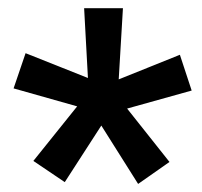

<svg xmlns="http://www.w3.org/2000/svg" viewBox="-20 -731 494 469"><path d="M61.5 -337.9 168.5 -471.2 13.2 -515.1 42.5 -601.1 194.8 -540.5 185.5 -710.9H280.3L270 -537.1L419.4 -597.2L448.2 -509.8L290.5 -465.8L394 -335.4L317.4 -281.7L227.5 -424.3L138.2 -286.1Z"/></svg>

Font: Vazirmatn RD UI
Style: Bold
Weight: 700
Designer: Saber Rastikerdar
Foundry: Saber Rastikerdar
Version: Version 33.003